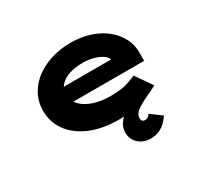

<svg xmlns="http://www.w3.org/2000/svg" viewBox="-153 -754 1236 1171"><g transform="rotate(-30 465.5 -168.5)"><path d="M599 207Q545 207 512.5 175.5Q480 144 480 99Q480 57 508.5 23.5Q537 -10 589.5 -40Q642 -70 711 -101L741 -46Q673 -14 636 10Q599 34 599 67Q599 79 605.5 85.5Q612 92 622 92Q634 92 643.5 86.5Q653 81 660 69L736 125Q724 144 705.5 163Q687 182 660.5 194.5Q634 207 599 207ZM487 10Q373 10 288.5 -25.5Q204 -61 158 -124Q112 -187 112 -266Q112 -330 140 -381.5Q168 -433 216.5 -469Q265 -505 328.5 -524.5Q392 -544 462 -544Q535 -544 596.5 -524.5Q658 -505 704 -468.5Q750 -432 775.5 -382Q801 -332 799 -270L798 -224H238L215 -332H649L631 -301V-320Q629 -344 605.5 -362Q582 -380 545.5 -390.5Q509 -401 466 -401Q417 -401 375.5 -388.5Q334 -376 308.5 -349.5Q283 -323 283 -281Q283 -242 311 -210Q339 -178 392 -159Q445 -140 518 -140Q591 -140 635 -154.5Q679 -169 698 -178L777 -64Q736 -40 689.5 -23Q643 -6 592.5 2Q542 10 487 10Z"/></g></svg>

Font: Lexend Zetta ExtraBold
Style: Regular
Weight: 800
Designer: Bonnie Shaver-Troup, Thomas Jockin
Foundry: Lexend
Version: Version 1.007